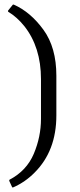

<svg xmlns="http://www.w3.org/2000/svg" viewBox="-20 -669 349 835"><path d="M225.1 -167Q225.1 -13.2 130.9 81.1Q89.8 123 37.1 146H33.2L20 117.2L21 112.8Q95.7 73.7 127 -0.2Q158.2 -74.2 158.2 -151.9V-325.2Q158.2 -463.4 85.9 -555.2Q53.7 -595.2 15.1 -618.2V-623L36.1 -648.9H40Q112.8 -616.7 168.9 -539.6Q225.1 -462.4 225.1 -339.8Z"/></svg>

Font: Alegreya-Regular
Style: Regular
Weight: 400
Designer: Juan Pablo del Peral
Foundry: Juan Pablo del Peral
Version: Version 1.003